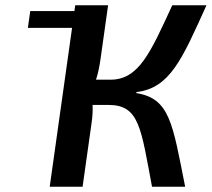

<svg xmlns="http://www.w3.org/2000/svg" viewBox="-20 -710 805 730"><path d="M498 -356 499 -360C626 -375 672 -484 765 -690H635C552 -510 508 -407 400 -407H345C353 -431 358 -457 362 -484L391 -690H266L263 -668H95L86 -604H254L169 0H294L328 -241C332 -268 333 -290 332 -311H393C510 -311 516 -222 558 0H684C636 -241 626 -336 498 -356Z"/></svg>

Font: Exo 2 Semi Bold
Style: Italic
Weight: 600
Italic angle: -8°
Designer: Natanael Gama
Version: Version 1.001;PS 001.001;hotconv 1.0.88;makeotf.lib2.5.64775